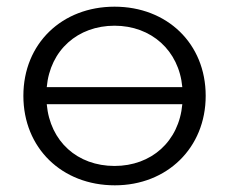

<svg xmlns="http://www.w3.org/2000/svg" viewBox="-20 -550 686 575"><path d="M323 -530C166 -530 50 -420 50 -263C50 -107 165 5 324 5C480 5 596 -107 596 -263C596 -420 480 -530 323 -530ZM323 -473C433 -473 516 -399 526 -289H120C130 -400 213 -473 323 -473ZM323 -53C212 -53 130 -126 120 -238H526C516 -126 433 -53 323 -53Z"/></svg>

Font: Montserrat Z
Style: Regular
Weight: 400
Designer: Julieta Ulanovsky
Foundry: Julieta Ulanovsky
Version: Version 8.000